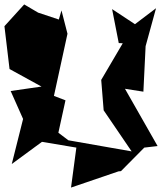

<svg xmlns="http://www.w3.org/2000/svg" viewBox="-44 -714 746 865"><path d="M65 -694 -24 -596 -1 -403 143 -324 4 -304 60 -178 9 25 145 -75 300 -49 276 131 490 58 501 57 606 -49 666 -56 519 -314 602 -301 612 -506 659 -677 564 -605 461 -673 491 -520 509 -519 412 -354 423 -217 549 -32 264 -82 219 -116 251 -262 199 -282 260 -562 233 -667 221 -626 128 -657Z"/></svg>

Font: Asimov Silicon
Style: Regular
Weight: 400
Designer: Google
Version: Version 2.000980; 2014